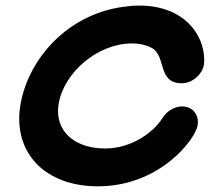

<svg xmlns="http://www.w3.org/2000/svg" viewBox="-20 -659 792 679"><path d="M679 -215.9C679.6 -219.7 680 -223.4 680 -227.1C680 -256.6 659.1 -282.7 623.9 -282.7C599.9 -282.7 570.1 -267.8 553.7 -240.3C524.2 -192.8 446.5 -133.9 351.8 -133.9C250.4 -133.9 185.2 -187.5 185.2 -266.1C185.2 -274.7 186 -283.7 187.6 -293C207.2 -404.1 326.1 -505.5 446.9 -505.5C470.5 -505.5 494.9 -500.7 515.4 -490.2C569.6 -462.7 534.9 -364.5 622.9 -364.5C656.7 -364.5 694.5 -391.8 701.5 -431.4C701.7 -432.6 701.6 -436.8 702 -439.5L702.1 -441.3C702.2 -443.1 702.2 -445 702.2 -446.9C702.2 -537.4 630.2 -639.3 471.9 -639.3L470 -639.3C468 -639.3 465.7 -639.3 460 -639.1C453.6 -639 445.4 -638.3 435.9 -637.1C220.9 -617.6 80.6 -449.6 52.8 -291.6C49.6 -273.5 48 -255.9 48 -239C48 -97.3 156.8 -0.1 326.3 -0.1C543.5 -0.1 669.8 -163.8 679 -215.9Z"/></svg>

Font: TudorRose
Style: BoldOblique
Weight: 500
Version: Version 001.000